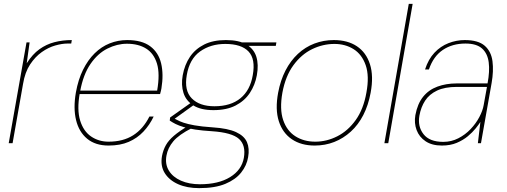

<svg xmlns="http://www.w3.org/2000/svg" viewBox="-20 -740 2622 992"><path d="M25 0 117 -521H133L118 -413Q148 -460 183.5 -485.5Q219 -511 261 -522Q303 -533 351 -533L348 -515H328Q301 -515 265.5 -505Q230 -495 196 -471Q162 -447 135.5 -407Q109 -367 99 -306L45 0Z M541 12Q473 12 430.5 -23Q388 -58 373 -119.5Q358 -181 372 -262Q384 -329 409 -379.5Q434 -430 469 -464.5Q504 -499 547 -516Q590 -533 637 -533Q713 -533 756 -501Q799 -469 812.5 -412.5Q826 -356 814 -283Q813 -275 811 -269Q809 -263 807 -254H382L385 -272H792Q807 -359 791 -411.5Q775 -464 735 -489Q695 -514 636 -514Q585 -514 535 -489Q485 -464 447.5 -409.5Q410 -355 394 -268L392 -258Q377 -173 394 -117.5Q411 -62 450.5 -35Q490 -8 541 -8Q616 -8 668 -41Q720 -74 752 -138H774Q753 -94 721 -60Q689 -26 645 -7Q601 12 541 12Z M1009 232Q946 232 900 211.5Q854 191 831 154Q808 117 817 66Q823 35 837 10Q851 -15 878.5 -38.5Q906 -62 951 -89L971 -78Q904 -44 875.5 -10Q847 24 840 64Q832 108 852.5 141.5Q873 175 915 193.5Q957 212 1013 212Q1109 212 1169 175Q1229 138 1240 75Q1251 11 1215 -22Q1179 -55 1075 -62Q1025 -65 989.5 -70.5Q954 -76 929 -83.5Q904 -91 887 -99.5Q870 -108 857 -117L859 -133L965 -208L986 -201L872 -119L868 -133Q881 -128 894.5 -120.5Q908 -113 928.5 -106Q949 -99 984.5 -92.5Q1020 -86 1079 -82Q1157 -77 1199.5 -57.5Q1242 -38 1256 -5.5Q1270 27 1262 72Q1255 115 1226 151.5Q1197 188 1144 210Q1091 232 1009 232ZM1083 -171Q1018 -171 979.5 -195Q941 -219 928 -260Q915 -301 924 -351Q934 -406 961.5 -446.5Q989 -487 1035 -510Q1081 -533 1147 -533Q1215 -533 1253.5 -510Q1292 -487 1304.5 -446.5Q1317 -406 1307 -351Q1298 -301 1271 -260Q1244 -219 1197.5 -195Q1151 -171 1083 -171ZM1088 -191Q1172 -191 1222.5 -232.5Q1273 -274 1286 -352Q1301 -435 1264 -474Q1227 -513 1144 -513Q1068 -513 1013.5 -474Q959 -435 945 -352Q931 -272 971 -231.5Q1011 -191 1088 -191ZM1234 -503 1228 -521H1408L1405 -503Z M1606 12Q1536 12 1488 -20.5Q1440 -53 1420.5 -114Q1401 -175 1417 -261Q1429 -325 1455 -375.5Q1481 -426 1519 -461.5Q1557 -497 1604.5 -515Q1652 -533 1705 -533Q1776 -533 1824 -501Q1872 -469 1891.5 -408Q1911 -347 1895 -261Q1883 -196 1857 -145.5Q1831 -95 1792.5 -60Q1754 -25 1707 -6.5Q1660 12 1606 12ZM1609 -8Q1668 -8 1723 -36Q1778 -64 1818 -120Q1858 -176 1873 -261Q1889 -347 1869.5 -403Q1850 -459 1807 -486Q1764 -513 1708 -513Q1648 -513 1592.5 -486Q1537 -459 1496 -403Q1455 -347 1439 -261Q1424 -176 1443 -120Q1462 -64 1506 -36Q1550 -8 1609 -8Z M1966 0 2092 -720H2112L1986 0Z M2263 12Q2212 12 2179 -10Q2146 -32 2132.5 -68Q2119 -104 2126 -145Q2137 -204 2166 -240Q2195 -276 2240 -292.5Q2285 -309 2339 -309H2499Q2511 -372 2505 -418Q2499 -464 2470.5 -489.5Q2442 -515 2385 -515Q2317 -515 2268 -482Q2219 -449 2196 -381H2176Q2193 -434 2224.5 -467.5Q2256 -501 2297 -517Q2338 -533 2381 -533Q2451 -533 2484.5 -503.5Q2518 -474 2524.5 -423.5Q2531 -373 2520 -311L2465 0H2449L2462 -110Q2454 -97 2437.5 -76.5Q2421 -56 2397 -36Q2373 -16 2340 -2Q2307 12 2263 12ZM2270 -7Q2312 -7 2348 -25.5Q2384 -44 2411.5 -73Q2439 -102 2456.5 -135Q2474 -168 2479 -197L2496 -291H2341Q2278 -291 2238 -272Q2198 -253 2176.5 -220Q2155 -187 2147 -143Q2137 -87 2168 -47Q2199 -7 2270 -7Z"/></svg>

Font: DM Sans 10pt Thin
Style: Italic
Weight: 250
Italic angle: -10°
Version: Version 4.004;gftools[0.9.30]